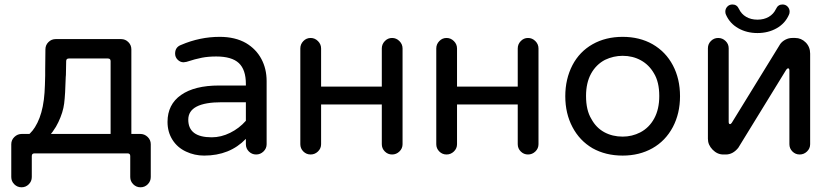

<svg xmlns="http://www.w3.org/2000/svg" viewBox="-20 -670 3636 840"><path d="M452.1 -414.1H281.2Q269.5 -414.1 269.5 -402.3L268.6 -354.5Q268.6 -339.8 267.6 -333Q265.6 -255.9 260.7 -217.3Q255.9 -178.7 235.4 -135.7Q226.6 -116.2 210.4 -93.8Q194.3 -71.3 178.7 -57.6H79.1Q99.6 -75.2 111.3 -86.4Q123 -97.7 132.8 -113.3Q156.2 -150.4 167 -204.1Q172.9 -234.4 174.8 -264.2Q176.8 -293.9 177.7 -339.8V-363.3L178.7 -454.1Q178.7 -472.7 191.9 -485.8Q205.1 -499 223.6 -499H509.8Q528.3 -499 541.5 -485.8Q554.7 -472.7 554.7 -454.1V-39.1H463.9V-402.3Q463.9 -414.1 452.1 -414.1ZM29.3 104.5V-39.1Q29.3 -57.6 43 -70.8Q56.6 -84 75.2 -84H593.8Q612.3 -84 626 -70.8Q639.6 -57.6 639.6 -39.1V104.5Q639.6 123 626.5 136.2Q613.3 149.4 594.7 149.4Q576.2 149.4 563 136.2Q549.8 123 549.8 104.5V12.7Q549.8 1 538.1 1H130.9Q119.1 1 119.1 12.7V104.5Q119.1 123 106 136.2Q92.8 149.4 74.2 149.4Q55.7 149.4 42.5 136.2Q29.3 123 29.3 104.5Z M793.9 -6.8Q755.9 -24.4 734.4 -58.6Q712.9 -92.8 712.9 -136.7Q712.9 -212.9 772 -254.4Q831.1 -295.9 938.5 -295.9H1055.7V-302.7Q1055.7 -365.2 1024.9 -394Q994.1 -422.9 925.8 -422.9Q891.6 -422.9 863.3 -417.5Q835 -412.1 795.9 -399.4L783.2 -397.5Q768.6 -397.5 757.3 -408.7Q746.1 -419.9 746.1 -435.5Q746.1 -463.9 772.5 -473.6Q854.5 -508.8 941.4 -508.8Q1008.8 -508.8 1056.6 -481.4Q1100.6 -455.1 1123.5 -412.1Q1146.5 -369.1 1146.5 -315.4V-39.1Q1146.5 -20.5 1132.8 -7.3Q1119.1 5.9 1100.6 5.9Q1082 5.9 1068.8 -7.3Q1055.7 -20.5 1055.7 -39.1V-62.5Q985.4 10.7 873 10.7Q831.1 10.7 793.9 -6.8ZM1055.7 -141.6V-222.7H950.2Q803.7 -222.7 803.7 -146.5Q803.7 -69.3 906.2 -69.3Q947.3 -69.3 986.8 -88.9Q1026.4 -108.4 1055.7 -141.6Z M1650.4 -39.1V-458Q1650.4 -476.6 1663.6 -490.2Q1676.8 -503.9 1695.3 -503.9Q1713.9 -503.9 1727.5 -490.2Q1741.2 -476.6 1741.2 -458V-39.1Q1741.2 -20.5 1727.5 -7.3Q1713.9 5.9 1695.3 5.9Q1676.8 5.9 1663.6 -7.3Q1650.4 -20.5 1650.4 -39.1ZM1293.9 -39.1V-458Q1293.9 -476.6 1307.1 -490.2Q1320.3 -503.9 1338.9 -503.9Q1357.4 -503.9 1371.1 -490.2Q1384.8 -476.6 1384.8 -458V-39.1Q1384.8 -20.5 1371.1 -7.3Q1357.4 5.9 1338.9 5.9Q1320.3 5.9 1307.1 -7.3Q1293.9 -20.5 1293.9 -39.1ZM1352.5 -291H1685.5V-212.9H1352.5Z M2245.1 -39.1V-458Q2245.1 -476.6 2258.3 -490.2Q2271.5 -503.9 2290 -503.9Q2308.6 -503.9 2322.3 -490.2Q2335.9 -476.6 2335.9 -458V-39.1Q2335.9 -20.5 2322.3 -7.3Q2308.6 5.9 2290 5.9Q2271.5 5.9 2258.3 -7.3Q2245.1 -20.5 2245.1 -39.1ZM1888.7 -39.1V-458Q1888.7 -476.6 1901.9 -490.2Q1915 -503.9 1933.6 -503.9Q1952.1 -503.9 1965.8 -490.2Q1979.5 -476.6 1979.5 -458V-39.1Q1979.5 -20.5 1965.8 -7.3Q1952.1 5.9 1933.6 5.9Q1915 5.9 1901.9 -7.3Q1888.7 -20.5 1888.7 -39.1ZM1947.3 -291H2280.3V-212.9H1947.3Z M2572.3 -21.5Q2515.6 -54.7 2484.4 -114.3Q2453.1 -173.8 2453.1 -249Q2453.1 -324.2 2484.4 -384.8Q2515.6 -444.3 2572.8 -476.6Q2629.9 -508.8 2704.1 -508.8Q2778.3 -508.8 2835 -476.6Q2892.6 -443.4 2923.8 -384.3Q2955.1 -325.2 2955.1 -249Q2955.1 -173.8 2923.8 -114.3Q2891.6 -53.7 2834.5 -21.5Q2777.3 10.7 2704.1 10.7Q2629.9 10.7 2572.3 -21.5ZM2781.2 -90.8Q2820.3 -111.3 2842.3 -151.9Q2864.3 -192.4 2864.3 -250Q2864.3 -311.5 2840.8 -349.6Q2819.3 -386.7 2783.7 -406.2Q2748 -425.8 2704.1 -425.8Q2664.1 -425.8 2627 -408.2Q2587.9 -387.7 2565.9 -347.7Q2543.9 -307.6 2543.9 -250Q2543.9 -187.5 2567.4 -149.4Q2587.9 -111.3 2623.5 -91.8Q2659.2 -72.3 2704.1 -72.3Q2745.1 -72.3 2781.2 -90.8Z M3077.1 -62.5V-459Q3077.1 -477.5 3090.3 -490.7Q3103.5 -503.9 3122.1 -503.9Q3140.6 -503.9 3154.3 -490.7Q3168 -477.5 3168 -459V-136.7Q3168 -127 3173.8 -127Q3177.7 -127 3181.6 -132.8L3393.6 -477.5Q3402.3 -489.3 3416.5 -496.6Q3430.7 -503.9 3446.3 -503.9H3459Q3485.4 -503.9 3504.9 -484.4Q3524.4 -464.8 3524.4 -435.5V-39.1Q3524.4 -20.5 3510.7 -7.3Q3497.1 5.9 3478.5 5.9Q3460 5.9 3446.8 -7.3Q3433.6 -20.5 3433.6 -39.1V-361.3Q3433.6 -371.1 3427.7 -371.1Q3424.8 -371.1 3419.9 -365.2L3210 -23.4Q3186.5 5.9 3155.3 5.9H3144.5Q3118.2 5.9 3097.7 -15.1Q3077.1 -36.1 3077.1 -62.5ZM3156.2 -605.5Q3153.3 -611.3 3153.3 -619.1Q3153.3 -631.8 3162.1 -641.1Q3170.9 -650.4 3184.6 -650.4Q3204.1 -650.4 3212.9 -630.9Q3223.6 -608.4 3244.6 -596.2Q3265.6 -584 3293.9 -584Q3322.3 -584 3343.3 -596.2Q3364.3 -608.4 3375 -630.9Q3383.8 -650.4 3403.3 -650.4Q3417 -650.4 3425.8 -641.1Q3434.6 -631.8 3434.6 -619.1Q3434.6 -611.3 3431.6 -605.5Q3415 -567.4 3377.9 -546.4Q3340.8 -525.4 3293.9 -525.4Q3247.1 -525.4 3210 -546.4Q3172.9 -567.4 3156.2 -605.5Z"/></svg>

Font: jf-openhuninn-2.1
Style: Regular
Weight: 400
Designer: [Kosugi Maru]
Designed by MOTOYA      

[Varela Round]
Joe Prince (Latin component); Avraham Cornfeld (Hebrew component)
Foundry: justfont Co., Ltd.
Version: 2.1